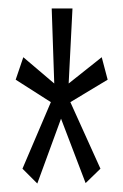

<svg xmlns="http://www.w3.org/2000/svg" viewBox="-20 -556 290 453"><path d="M68 -123 124 -276 182 -124 217 -158 146 -315 234 -368 220 -421 142 -359 151 -536H102L108 -359L35 -421L17 -368L100 -315L33 -158Z"/></svg>

Font: Inconsolata UltraCondensed Thin
Style: Regular
Weight: 100
Width: 1
Monospace: yes
Designer: Raph Levien, Cyreal, Brenton Simpson
Foundry: Raph Levien, Cyreal, Google
Version: Version 3.100